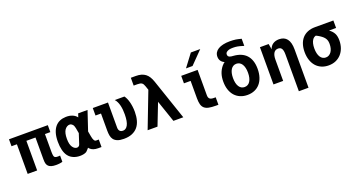

<svg xmlns="http://www.w3.org/2000/svg" viewBox="-54 -1624 4923 2650"><g transform="rotate(-20 2408.0 -298.5)"><path d="M497.1 19Q476.1 19 460 16.8Q443.8 14.6 429.7 10.7Q413.6 5.9 403.8 -0.2Q394 -6.3 387.2 -13.2Q380.4 -20 375 -28.8Q369.6 -37.6 365.7 -49.8Q358.9 -71.8 358.9 -113.8V-435.1H225.1V0H85.9V-435.1H6.8V-537.1H577.1V-435.1H498V-176.8Q498 -158.7 499 -145.8Q500 -132.8 501.5 -123.5Q502.9 -114.3 505.1 -108.2Q507.3 -102.1 510.3 -98.6Q522 -83 556.2 -83Q562.5 -83 567.6 -83Q572.8 -83 576.7 -83.5L592.8 -85V6.8Q572.8 13.2 547.4 16.1Q535.2 17.6 522.2 18.3Q509.3 19 497.1 19Z M1120.6 0Q1043 0 1003.4 -41Q1000.5 -43.9 996.8 -48.3Q993.2 -52.7 992.2 -55.2Q986.3 -47.9 980 -40.5Q973.6 -33.2 967.5 -26.9Q961.4 -20.5 956.3 -15.4Q951.2 -10.3 947.8 -7.8Q938.5 -1 920.7 4.6Q902.8 10.3 879.6 12.7Q856.4 15.1 829.8 13.2Q803.2 11.2 776.9 3.2Q750.5 -4.9 726.1 -20.3Q701.7 -35.6 683.1 -60.1Q655.8 -95.7 642.1 -150.4Q628.4 -205.1 628.4 -272.9Q628.4 -347.7 644.5 -400.9Q660.6 -454.1 689.7 -488.8Q718.8 -523.4 758.5 -540.5Q798.3 -557.6 846.2 -559.1Q901.9 -561 943.6 -543.7Q985.4 -526.4 1008.8 -494.1L1026.4 -546.9H1164.1L1069.8 -265.1L1083 -190.4Q1096.7 -109.9 1130.4 -109.9H1170.4V0ZM941.4 -287.6 926.8 -367.2Q919.9 -404.3 902.8 -422.1Q885.7 -439.9 865 -441.7Q844.2 -443.4 823.5 -431.4Q802.7 -419.4 788.1 -397.5Q759.8 -354 759.8 -269.5Q759.8 -225.1 767.1 -195.6Q774.4 -166 788.1 -146Q801.3 -127 817.4 -117.4Q833.5 -107.9 848.6 -107.4Q863.8 -106.9 875.7 -115Q887.7 -123 893.1 -139.2Z M1502 0Q1442.9 0 1407.5 -14.4Q1372.1 -28.8 1353 -53.7Q1334 -78.6 1327.9 -112.3Q1321.8 -146 1321.8 -185.1V-437H1241.2V-546.9H1464.4V-178.2Q1464.4 -160.2 1469.2 -147.2Q1474.1 -134.3 1482.4 -126Q1490.7 -117.7 1502.2 -113.8Q1513.7 -109.9 1526.4 -109.9Q1572.3 -109.9 1598.9 -159.4Q1625.5 -209 1626.5 -312.5Q1627 -346.2 1624 -379.4Q1621.1 -412.6 1614 -443.1Q1606.9 -473.6 1594.7 -500.2Q1582.5 -526.9 1564 -546.9H1706.1Q1719.2 -528.8 1731 -503.2Q1742.7 -477.5 1751 -445.8Q1759.3 -414.1 1764.2 -377.2Q1769 -340.3 1769 -300.3Q1769 -231.9 1753.9 -176.5Q1738.8 -121.1 1706.5 -82Q1674.3 -43 1623.5 -21.5Q1572.8 0 1502 0Z M2048.3 -522 2028.3 -580.1Q2022 -598.1 2014.9 -610.6Q2007.8 -623 1997.1 -630.9Q1986.3 -638.7 1970.7 -641.8Q1955.1 -645 1932.1 -645H1877.4V-759.8H1950.7Q1995.1 -759.8 2029.3 -750Q2063.5 -740.2 2089.8 -720.2Q2116.2 -700.2 2135.3 -669.2Q2154.3 -638.2 2168.9 -595.7L2371.6 0H2226.6L2117.2 -319.8L1992.7 0H1847.7Z M2775.4 -804.7H2913.1L2733.4 -621.1H2637.2ZM2848.1 3.9Q2786.6 3.9 2746.1 -4.6Q2705.6 -13.2 2681.6 -34.4Q2657.7 -55.7 2647.9 -91.3Q2638.2 -127 2638.2 -181.2V-437H2540V-546.9H2780.8V-174.3Q2780.8 -138.2 2798.8 -122.1Q2816.9 -106 2857.9 -106H2886.2V3.9Z M3312 14.2Q3253.9 14.2 3206.8 -5.9Q3159.7 -25.9 3126.7 -63Q3093.8 -100.1 3075.9 -153.3Q3058.1 -206.5 3058.1 -273.4Q3058.1 -338.9 3075.4 -389.9Q3092.8 -440.9 3126.5 -482.4Q3140.1 -499 3152.1 -509.5Q3164.1 -520 3169.9 -520Q3133.8 -535.6 3116.5 -562Q3099.1 -588.4 3099.1 -623.5Q3099.1 -657.2 3114.7 -683.6Q3130.4 -710 3160.2 -728.3Q3189.9 -746.6 3233.6 -756.3Q3277.3 -766.1 3333.5 -766.1Q3355.5 -766.1 3377.7 -764.6Q3399.9 -763.2 3420.4 -760.3Q3421.4 -759.8 3422.9 -759.8Q3424.3 -759.8 3425.3 -759.3Q3433.1 -758.3 3451.4 -754.2Q3469.7 -750 3499.5 -742.7V-637.7Q3498.5 -638.2 3497.1 -638.7Q3495.6 -639.2 3487.3 -641.6Q3463.4 -648.9 3444.6 -654.1Q3425.8 -659.2 3409.2 -662.1Q3392.6 -665 3377 -666.3Q3361.3 -667.5 3344.2 -667.5Q3328.6 -667.5 3316.2 -666.5Q3303.7 -665.5 3293.7 -663.6Q3283.7 -661.6 3275.4 -658.4Q3267.1 -655.3 3259.3 -650.9L3248.5 -643.6Q3240.2 -637.2 3235.8 -628.9Q3231.4 -620.6 3231.4 -608.4Q3231.4 -592.3 3238.3 -583.3Q3245.1 -574.2 3256.3 -569.3Q3267.6 -564.5 3281.7 -562.7Q3295.9 -561 3311 -560.1Q3370.6 -555.7 3417.7 -536.4Q3464.8 -517.1 3497.3 -482.4Q3529.8 -447.8 3547.1 -396.7Q3564.5 -345.7 3564.5 -278.3Q3564.5 -209.5 3546.6 -155Q3528.8 -100.6 3495.8 -63Q3462.9 -25.4 3416.3 -5.6Q3369.6 14.2 3312 14.2ZM3311 -102.1Q3336.9 -102.1 3357.4 -113.5Q3377.9 -125 3392.1 -147Q3406.2 -168.9 3413.8 -200.7Q3421.4 -232.4 3421.4 -272.9Q3421.4 -313 3413.8 -344.7Q3406.2 -376.5 3392.1 -398.4Q3377.9 -420.4 3357.4 -432.1Q3336.9 -443.8 3311 -443.8Q3285.2 -443.8 3264.9 -432.1Q3244.6 -420.4 3230.5 -398.4Q3216.3 -376.5 3208.7 -344.7Q3201.2 -313 3201.2 -272.9Q3201.2 -232.4 3208.7 -200.7Q3216.3 -168.9 3230.5 -147Q3244.6 -125 3264.9 -113.5Q3285.2 -102.1 3311 -102.1Z M3993.2 -333Q3993.2 -390.6 3976.8 -417.2Q3960.4 -443.8 3924.8 -443.8Q3881.8 -443.8 3860.1 -409.4Q3838.4 -375 3838.4 -313V0H3696.3V-546.9H3824.2L3838.4 -464.8Q3854 -512.2 3890.9 -536.1Q3927.7 -560.1 3980 -560.1Q4056.2 -560.1 4095.7 -509Q4135.3 -458 4135.3 -355V208H3993.2Z M4504.4 14.2Q4447.3 14.2 4400.6 -5.9Q4354 -25.9 4321 -63.2Q4288.1 -100.6 4270.3 -153.8Q4252.4 -207 4252.4 -272.9Q4252.4 -334.5 4268.6 -385Q4284.7 -435.5 4316.4 -471.4Q4348.1 -507.3 4395.5 -527.1Q4442.9 -546.9 4505.4 -546.9H4774.9V-437H4671.4Q4694.8 -419.4 4711.4 -401.4Q4728 -383.3 4738.5 -362.5Q4749 -341.8 4753.9 -317.1Q4758.8 -292.5 4758.8 -262.2Q4758.8 -202.1 4741 -151.4Q4723.1 -100.6 4689.9 -63.7Q4656.7 -26.9 4609.9 -6.3Q4563 14.2 4504.4 14.2ZM4504.4 -102.1Q4530.8 -102.1 4551.5 -114.5Q4572.3 -127 4586.7 -148.4Q4601.1 -169.9 4608.4 -198.7Q4615.7 -227.5 4615.7 -260.7Q4615.7 -282.7 4611.8 -301.5Q4607.9 -320.3 4597.9 -337.6Q4587.9 -355 4570.8 -371.1Q4553.7 -387.2 4527.3 -404.3Q4517.1 -411.1 4502.2 -419.4Q4487.3 -427.7 4475.1 -433.1Q4442.9 -423.8 4424.8 -396.5Q4410.6 -375.5 4403.1 -344.7Q4395.5 -314 4395.5 -272.9Q4395.5 -232.4 4403.1 -200.7Q4410.6 -168.9 4424.8 -147Q4439 -125 4459.2 -113.5Q4479.5 -102.1 4504.4 -102.1Z"/></g></svg>

Font: Hack
Style: Bold
Weight: 700
Monospace: yes
Designer: Christopher Simpkins
Foundry: Christopher Simpkins
Version: Version 2.017